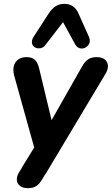

<svg xmlns="http://www.w3.org/2000/svg" viewBox="-20 -797 585 1005"><path d="M68 142Q68 123 81 103L90 89L97 76L159 -25L54 -402Q50 -417 50 -432Q50 -462 68.5 -480Q87 -498 118 -498Q147 -498 162.5 -484Q178 -470 186 -434L250 -168L409 -448Q424 -475 441.5 -486.5Q459 -498 486 -498Q514 -498 529.5 -485Q545 -472 545 -450Q545 -432 533 -412L222 108L213 121L203 138Q187 166 170 177Q153 188 126 188Q99 188 83.5 175Q68 162 68 142ZM450 -584Q450 -567 437 -555Q424 -543 408 -543Q386 -543 374 -564L310 -681L218 -562Q206 -544 183 -544Q168 -544 157.5 -553Q147 -562 147 -577Q147 -591 155 -603L234 -725Q267 -777 316 -777Q369 -777 391 -726L446 -603Q450 -594 450 -584Z"/></svg>

Font: SN Pro Bold
Style: Bold Italic
Weight: 700
Italic angle: -9°
Designer: Tobias Whetton
Foundry: Supernotes
Version: Version 1.003